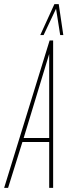

<svg xmlns="http://www.w3.org/2000/svg" viewBox="-44 -905 340 925"><path d="M-24 0 195 -710H212V0H193V-221H64L-5 0ZM70 -240H193V-645ZM150 -736 218 -885H239L261 -736H246L226 -863L166 -736Z"/></svg>

Font: Georama ExtraCondensed Thin
Style: Italic
Weight: 100
Width: 2
Italic angle: -9°
Designer: Jean-Baptiste Levee
Foundry: Production Type
Version: Version 1.001